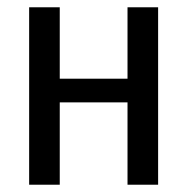

<svg xmlns="http://www.w3.org/2000/svg" viewBox="-20 -507 514 527"><path d="M414 -487V0H330V-226H144V0H60V-487H144V-291H330V-487Z"/></svg>

Font: exo2condensed_r
Style: Regular
Weight: 400
Width: 3
Designer: Natanael Gama
Version: Version 1.001;PS 001.001;hotconv 1.0.70;makeotf.lib2.5.58329